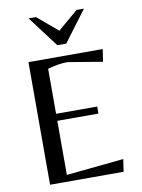

<svg xmlns="http://www.w3.org/2000/svg" viewBox="-96 -956 755 1021"><g transform="rotate(-10 281.0 -445.5)"><path d="M90 0V-662H491L481 -595L295 -626Q266 -626 241 -621.5Q216 -617 187 -609V-366H409V-328H187V-36L497 -67L487 0ZM257 -724 131 -891H171L281 -798L390 -891H430L305 -724Z"/></g></svg>

Font: Belleza
Style: Regular
Weight: 400
Designer: Eduardo Rodriguez Tunni
Foundry: Eduardo Rodriguez Tunni
Version: Version 1.003; ttfautohint (v1.8.4.7-5d5b)